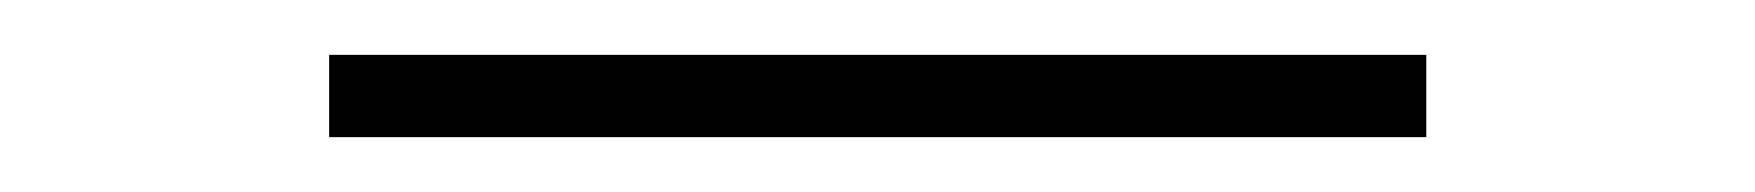

<svg xmlns="http://www.w3.org/2000/svg" viewBox="-20 -20 640 70"><path d="M100 30V0H500V30Z"/></svg>

Font: Geist Mono Thin
Style: Regular
Weight: 100
Monospace: yes
Designer: Basement.studio, Andrés Briganti, Mateo Zaragoza
Foundry: Basement.studio, Vercel, Andrés Briganti, Guido Ferreyra, Mateo Zaragoza
Version: Version 1.500; ttfautohint (v1.8.4.7-5d5b)